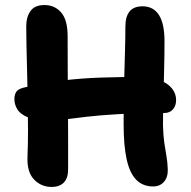

<svg xmlns="http://www.w3.org/2000/svg" viewBox="-20 -729 759 761"><path d="M587 10Q546 10 520 -16.5Q494 -43 482 -97.5Q470 -152 470 -237Q470 -331 472 -403Q474 -475 475.5 -529.5Q477 -584 477 -624Q477 -663 493.5 -683.5Q510 -704 545 -704Q588 -704 610 -669.5Q632 -635 632 -566Q632 -511 630.5 -450.5Q629 -390 627.5 -333.5Q626 -277 626 -233Q627 -193 631 -164.5Q635 -136 639.5 -111.5Q644 -87 645 -58Q646 -27 630 -8.5Q614 10 587 10ZM185 12Q143 12 114.5 -18Q86 -48 89 -110Q91 -155 91 -210.5Q91 -266 90 -325.5Q89 -385 87.5 -441.5Q86 -498 85 -545.5Q84 -593 84 -624Q84 -662 101 -685.5Q118 -709 156 -709Q197 -709 222.5 -679.5Q248 -650 248 -586Q248 -511 248.5 -437.5Q249 -364 249.5 -295.5Q250 -227 250 -167Q250 -107 250 -58Q250 -23 233 -5.5Q216 12 185 12ZM178 -251Q124 -251 93 -263Q62 -275 49.5 -294.5Q37 -314 37 -336Q37 -352 43.5 -363.5Q50 -375 71 -381Q147 -400 224.5 -409.5Q302 -419 380 -421.5Q458 -424 536 -424Q582 -424 613.5 -411.5Q645 -399 661.5 -378.5Q678 -358 678 -333Q678 -310 665.5 -295.5Q653 -281 630 -281Q523 -281 447.5 -276.5Q372 -272 321 -266Q270 -260 236 -255.5Q202 -251 178 -251Z"/></svg>

Font: Shantell Sans
Style: Bold
Weight: 700
Designer: Stephen Nixon, Anya Danilova, Shantell Martin
Foundry: Arrow Type
Version: Version 1.011;[c5ecc13dd]